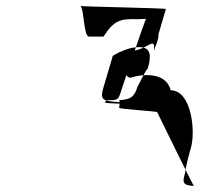

<svg xmlns="http://www.w3.org/2000/svg" viewBox="-20 -623 680 640"><path d="M248 -603C249 -601 531 -596 533 -593L508 -508C510 -492 497 -468 493 -454C499 -508 470 -453 413 -453L387 -452C398 -470 381 -364 415 -364C471 -381 536 -376 549 -322C618 -322 633 -186 616 -129C614 -124 595 -52 598 -50C587 -14 588 -6 626 -3C623 -6 504 -249 504 -249C508 -252 375 -259 377 -264C379 -270 379 -286 378 -289C417 -292 428 -300 439 -336C440 -333 466 -393 472 -393C484 -433 486 -466 444 -466C417 -466 386 -455 356 -437L325 -332C314 -295 319 -288 359 -284L458 -275C458 -275 326 -278 330 -281L334 -289C372 -289 374 -287 385 -324C385 -324 465 -563 467 -560L438 -559C380 -561 360 -555 325 -501H277C258 -501 261 -593 248 -603Z"/></svg>

Font: Zinc
Style: Obl
Weight: 400
Version: Version 1